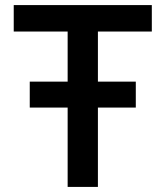

<svg xmlns="http://www.w3.org/2000/svg" viewBox="-20 -735 651 755"><path d="M365 0H246V-312H97V-414H246V-611H34V-715H577V-611H365V-414H514V-312H365Z"/></svg>

Font: Wix Madefor Text SemiBold
Style: Regular
Weight: 600
Designer: Dalton Maag Ltd
Foundry: Dalton Maag Ltd
Version: Version 3.100